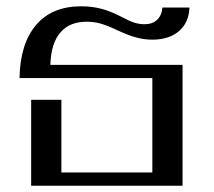

<svg xmlns="http://www.w3.org/2000/svg" viewBox="-20 -590 680 610"><path d="M79 -273H175V-42H464V-342H42Q44 -451 94.5 -510.5Q145 -570 238 -570Q271 -570 300.5 -562.5Q330 -555 365 -537Q391 -523 407 -518Q423 -513 439 -513Q464 -513 479 -527Q494 -541 496 -566H582Q580 -518 548.5 -491Q517 -464 464 -464Q439 -464 414 -470.5Q389 -477 355 -493Q321 -509 300 -515Q279 -521 255 -521Q201 -521 171.5 -486.5Q142 -452 140 -384H560V0H79Z"/></svg>

Font: Fahkwang
Style: Regular
Weight: 400
Version: Version 1.000; ttfautohint (v1.6)